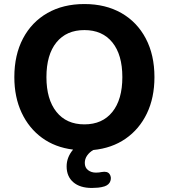

<svg xmlns="http://www.w3.org/2000/svg" viewBox="-20 -735 835 951"><path d="M398 -119Q487 -119 536.5 -180.5Q586 -242 586 -353Q586 -464 536.5 -525Q487 -586 398 -586Q309 -586 259.5 -525Q210 -464 210 -353Q210 -243 259.5 -181Q309 -119 398 -119ZM435 196Q376 196 343 167.5Q310 139 310 89Q310 44 342 6Q253 -5 188 -52.5Q123 -100 87 -177Q51 -254 51 -353Q51 -463 94 -544.5Q137 -626 215 -670.5Q293 -715 398 -715Q503 -715 581 -670.5Q659 -626 702 -544.5Q745 -463 745 -353Q745 -251 707.5 -173Q670 -95 602 -48Q534 -1 442 8Q423 19 411.5 35.5Q400 52 400 72Q400 95 416 107.5Q432 120 455 120Q471 120 484 117Q512 112 522.5 127Q533 142 527 161Q521 180 498 188Q482 193 465.5 194.5Q449 196 435 196Z"/></svg>

Font: Chiron GoRound TC
Style: Bold
Weight: 700
Designer: Ryoko NISHIZUKA 西塚涼子 (kana, bopomofo & ideographs); Paul D. Hunt (Latin, Greek & Cyrillic); Sandoll Communications 산돌커뮤니
Foundry: Adobe
Version: Version 1.000;hotconv 1.1.1;makeotfexe 2.6.0